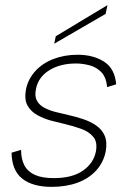

<svg xmlns="http://www.w3.org/2000/svg" viewBox="-20 -720 505 747"><path d="M62 -137Q62 -101 75 -76.5Q88 -52 116 -39.5Q144 -27 189 -27Q261 -27 302.5 -56Q344 -85 353 -130Q360 -167 343 -187.5Q326 -208 295 -219Q264 -230 230 -238Q208 -243 179.5 -250.5Q151 -258 125.5 -272Q100 -286 87 -309.5Q74 -333 81 -372Q89 -412 117 -443Q145 -474 188 -490.5Q231 -507 282 -507Q343 -507 385 -480Q427 -453 432 -392L397 -381Q393 -420 374 -439.5Q355 -459 328 -466Q301 -473 276 -473Q214 -473 171.5 -446.5Q129 -420 120 -374Q114 -346 123.5 -328.5Q133 -311 153 -300.5Q173 -290 197.5 -284Q222 -278 248 -272Q275 -266 303.5 -256.5Q332 -247 354.5 -231.5Q377 -216 387.5 -191.5Q398 -167 391 -129Q382 -87 353.5 -56Q325 -25 281 -9Q237 7 181 7Q107 7 66.5 -25Q26 -57 25 -126ZM398 -700 391 -666 191 -550 197 -579Z"/></svg>

Font: Albert Sans ExtraLight
Style: Italic
Weight: 250
Italic angle: -11.25°
Designer: Andreas Rasmussen
Foundry: a.Foundry
Version: Version 1.025